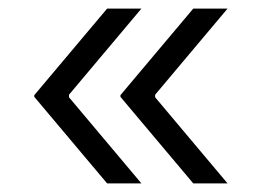

<svg xmlns="http://www.w3.org/2000/svg" viewBox="-20 -498 621 448"><path d="M431 -70H511L342 -271V-277L511 -478H431L261 -276V-272ZM230 -70H310L141 -271V-277L310 -478H230L60 -276V-272Z"/></svg>

Font: Fixel Variable
Style: Regular
Weight: 100
Width: 3
Designer: AlfaBravo + MacPaw
Foundry: Kyrylo Tkachov, Marchela Mozhyna, Serhii Makarenko, Maria Weinstein, Zakhar Kryvoshyya
Version: Version 1.211